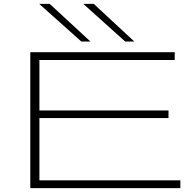

<svg xmlns="http://www.w3.org/2000/svg" viewBox="-20 -969 1001 989"><path d="M136 0V-700H880V-660H183V-400H848V-361H183V-40H909V0ZM625 -755 409 -949H463L672 -755ZM399 -755 182 -949H236L446 -755Z"/></svg>

Font: Georama ExtraExtended ExtraLight
Style: Regular
Weight: 200
Width: 8
Designer: Jean-Baptiste Levee
Foundry: Production Type
Version: Version 1.000